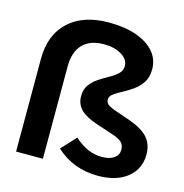

<svg xmlns="http://www.w3.org/2000/svg" viewBox="-108 -829 902 940"><g transform="rotate(15 342.5 -358.5)"><path d="M470.5 11Q345.3 11 257.3 -70L325.9 -143.8Q391.2 -83.2 465.2 -83.2Q504.3 -83.2 526.7 -99Q549.2 -114.8 549.2 -141.2Q549.2 -165.2 535 -179.1Q520.7 -193 484.8 -204.4L399.8 -232.6Q342.6 -251.8 316.7 -278.6Q290.8 -305.3 290.8 -344.4Q290.8 -379.4 307.7 -402.5Q324.7 -425.6 349.8 -442.1Q374.9 -458.7 400.3 -472.5Q425.7 -486.3 442.7 -502.6Q459.7 -518.9 459.7 -541.7Q459.7 -575 424 -597Q388.3 -619 334.2 -619Q264.1 -619 226.9 -580.4Q189.6 -541.8 189.6 -467.6V0H53.7V-470.6Q53.7 -592.2 127.4 -660.2Q201 -728.2 330.8 -728.2Q410.5 -728.2 469.6 -707.4Q528.6 -686.6 560.9 -649.2Q593.2 -611.9 593.2 -560.6Q593.2 -521 575.9 -494.5Q558.5 -468 533.1 -449.8Q507.7 -431.6 481.9 -418.2Q456.1 -404.9 438.8 -392.1Q421.4 -379.4 421.4 -363.4Q421.4 -348.7 431.1 -339.6Q440.8 -330.5 469.4 -320L548.5 -292.6Q616 -268.5 645 -235.6Q674 -202.7 674 -151Q674 -77 618.9 -33Q563.9 11 470.5 11Z"/></g></svg>

Font: Red Hat Display
Style: Regular
Weight: 300
Designer: Pentagram, MCKL
Foundry: Pentagram, MCKL
Version: Version 1.023